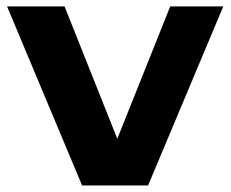

<svg xmlns="http://www.w3.org/2000/svg" viewBox="-20 -566 704 586"><path d="M230.5 0 1.5 -546.5H177L338 -142.5L499.5 -546.5H661.5L432 0Z"/></svg>

Font: Encode Sans Expanded
Style: Bold
Weight: 700
Width: 7
Designer: Multiple Designers
Foundry: Impallari Type
Version: Version 3.000; ttfautohint (v1.8.3) -l 8 -r 50 -G 200 -x 14 